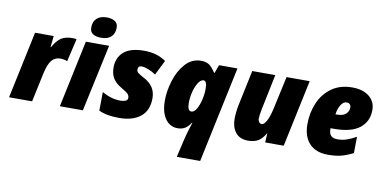

<svg xmlns="http://www.w3.org/2000/svg" viewBox="-89 -1049 3128 1560"><g transform="rotate(10 1475.0 -268.5)"><path d="M126 -553H280L270 -461H274Q307 -519 342 -541Q377 -563 432 -563Q457 -563 467 -559L423 -371Q397 -382 364 -382Q322 -382 295 -350.5Q268 -319 251 -243L199 0H9Z M568 -674Q568 -724 597.5 -750.5Q627 -777 679 -777Q720 -777 746 -760.5Q772 -744 772 -709Q772 -661 744 -633.5Q716 -606 660 -606Q618 -606 593 -622.5Q568 -639 568 -674ZM545 -553H737L618 0H428Z M750 -21 752 -174Q795 -150 831.5 -140Q868 -130 906 -130Q927 -130 945.5 -137Q964 -144 964 -164Q964 -181 951.5 -195Q939 -209 895 -234Q846 -262 824.5 -298Q803 -334 803 -386Q803 -468 858 -515.5Q913 -563 1025 -563Q1078 -563 1122 -550.5Q1166 -538 1206 -511L1145 -388Q1118 -407 1084 -420.5Q1050 -434 1025 -434Q997 -434 997 -401Q997 -387 1010 -376.5Q1023 -366 1056 -348Q1109 -321 1133.5 -283Q1158 -245 1158 -194Q1158 -93 1094 -41.5Q1030 10 917 10Q812 10 750 -21Z M1468 98Q1480 46 1494 2Q1508 -42 1512 -54H1508Q1489 -24 1464 -7Q1439 10 1399 10Q1362 10 1330.5 -11.5Q1299 -33 1279.5 -79Q1260 -125 1260 -195Q1260 -271 1286 -357Q1312 -443 1365 -503Q1418 -563 1495 -563Q1537 -563 1562 -545.5Q1587 -528 1615 -485H1619L1644 -553H1796L1628 240H1435ZM1570 -344Q1570 -410 1542 -410Q1520 -410 1500 -380Q1480 -350 1467.5 -303.5Q1455 -257 1455 -210Q1455 -143 1487 -143Q1510 -143 1529 -175Q1548 -207 1559 -254.5Q1570 -302 1570 -344Z M1844 -145Q1844 -197 1856 -259L1918 -553H2108L2046 -253Q2037 -202 2037 -182Q2037 -164 2046.5 -153Q2056 -142 2068 -142Q2087 -142 2107 -178Q2127 -214 2142 -283L2201 -553H2392L2275 0H2122L2126 -76H2124Q2099 -30 2065.5 -10Q2032 10 1983 10Q1913 10 1878.5 -33.5Q1844 -77 1844 -145Z M2434 -206Q2434 -300 2468.5 -381.5Q2503 -463 2572.5 -513Q2642 -563 2742 -563Q2830 -563 2882 -521.5Q2934 -480 2934 -411Q2934 -315 2864.5 -260.5Q2795 -206 2653 -206H2625V-198Q2625 -161 2642.5 -144Q2660 -127 2696 -127Q2734 -127 2770.5 -139Q2807 -151 2849 -175L2847 -40Q2798 -15 2752.5 -2.5Q2707 10 2640 10Q2541 10 2487.5 -47Q2434 -104 2434 -206ZM2656 -324Q2707 -324 2730.5 -346Q2754 -368 2754 -399Q2754 -415 2745 -425Q2736 -435 2718 -435Q2690 -435 2669.5 -400.5Q2649 -366 2645 -324Z"/></g></svg>

Font: Noto Sans Display Black
Style: Italic
Weight: 900
Italic angle: -12°
Designer: Monotype Design team
Foundry: Monotype Imaging Inc.
Version: Version 1.000